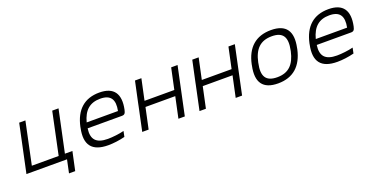

<svg xmlns="http://www.w3.org/2000/svg" viewBox="-28 -1131 3655 1890"><g transform="rotate(-20 1800.0 -186.0)"><path d="M170 -500 64 0H476L582 -500H516L423 -59H142L235 -500ZM460 137H525L567 -59H489L476 0H489Z M1188 -265C1221 -422 1164 -509 1011 -509C854 -509 758 -422 722 -256L720 -244C685 -77 748 9 920 9C972 9 1037 1 1095 -14L1107 -72C1057 -59 985 -51 937 -51C815 -51 768 -104 784 -217H1143C1172 -217 1180 -230 1188 -265ZM795 -275C826 -393 890 -449 999 -449C1109 -449 1146 -389 1123 -275Z M1277 0H1344L1391 -220H1703L1656 0H1723L1829 -500H1762L1715 -280H1403L1450 -500H1383L1336 -280L1330 -250Z M1877 0H1944L1991 -220H2303L2256 0H2323L2429 -500H2362L2315 -280H2003L2050 -500H1983L1936 -280L1930 -250Z M2517 -256 2515 -244C2480 -78 2540 9 2699 9C2857 9 2954 -78 2990 -244L2992 -256C3027 -422 2967 -509 2809 -509C2650 -509 2552 -422 2517 -256ZM2583 -247 2584 -253C2612 -386 2678 -449 2796 -449C2914 -449 2952 -386 2924 -253L2923 -247C2894 -114 2829 -51 2712 -51C2593 -51 2554 -114 2583 -247Z M3588 -265C3621 -422 3564 -509 3411 -509C3254 -509 3158 -422 3122 -256L3120 -244C3085 -77 3148 9 3320 9C3372 9 3437 1 3495 -14L3507 -72C3457 -59 3385 -51 3337 -51C3215 -51 3168 -104 3184 -217H3543C3572 -217 3580 -230 3588 -265ZM3195 -275C3226 -393 3290 -449 3399 -449C3509 -449 3546 -389 3523 -275Z"/></g></svg>

Font: LT Wave Mono Light
Style: Italic
Weight: 300
Designer: Daniel Lyons
Version: Version 2.5 (Glyphs App)